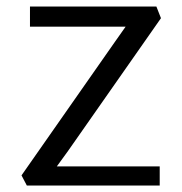

<svg xmlns="http://www.w3.org/2000/svg" viewBox="-20 -577 565 597"><path d="M63.5 0 46.9 -31.7 336.9 -446.3 370.6 -494.1H73.2V-556.6H466.3L480.5 -520.5L191.4 -107.4L156.7 -59.6H476.6V0Z"/></svg>

Font: HaufeMerriweatherSansLt
Style: Regular
Weight: 300
Designer: Eben Sorkin
Foundry: Eben Sorkin
Version: Version 1.56